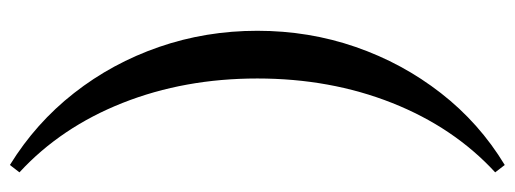

<svg xmlns="http://www.w3.org/2000/svg" viewBox="-346 -459 1040 388"><g transform="rotate(90 174.0 -265.0)"><path d="M313.4 235Q228.6 182.7 168.1 105.4Q107.6 28.2 74.9 -66.4Q42.2 -161 42.2 -265Q42.2 -369.2 74.9 -463.7Q107.6 -558.2 168.1 -635.9Q228.6 -713.7 313.4 -765L328.3 -745.7Q237.4 -662 188 -537.3Q138.6 -412.5 138.6 -265Q138.6 -117.5 188 7.3Q237.4 132 328.3 215.7Z"/></g></svg>

Font: Platypi Light
Style: Regular
Weight: 300
Designer: David Sargent
Foundry: Bolt Cutter Type
Version: Version 1.200